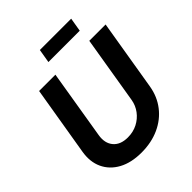

<svg xmlns="http://www.w3.org/2000/svg" viewBox="-247 -1060 1223 1223"><g transform="rotate(-45 364.5 -449.0)"><path d="M314.9 11.7Q222.7 11.7 159.2 -22.9Q95.7 -57.6 67.4 -118.4Q39.1 -179.2 52.2 -258.3L130.4 -727.5H277.3L200.2 -260.7Q189.5 -196.8 222.2 -157.5Q254.9 -118.2 321.3 -118.2Q369.6 -118.2 408.9 -138.4Q448.2 -158.7 473.9 -193.1Q499.5 -227.5 506.8 -270.5L582.5 -727.5H729.5L649.9 -248.5Q636.7 -169.9 591.3 -111.3Q545.9 -52.7 474.9 -20.5Q403.8 11.7 314.9 11.7ZM600.6 -908.7 585 -815.9H302.7L318.4 -908.7Z"/></g></svg>

Font: Inter Display
Style: Bold Italic
Weight: 700
Italic angle: -9.39999°
Designer: Rasmus Andersson
Foundry: rsms
Version: Version 4.000;git-a52131595